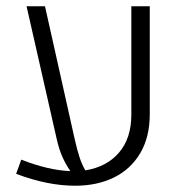

<svg xmlns="http://www.w3.org/2000/svg" viewBox="-20 -590 595 621"><path d="M464.4 -569.8V-220.7Q464.4 -147 433.8 -95Q403.3 -43 348.9 -16.1Q294.4 10.7 223.1 10.7Q133.3 10.7 32.2 -27.8L48.8 -73.7Q136.7 -39.1 207.5 -36.6Q191.9 -59.6 181.4 -83.5Q170.9 -107.4 163.6 -139.6L65.9 -569.8H125.5L221.7 -139.6Q229.5 -105 237.1 -81.8Q244.6 -58.6 255.9 -39.1Q324.7 -49.8 364.7 -96.2Q404.8 -142.6 404.8 -219.2V-569.8Z"/></svg>

Font: Heebo Light
Style: Regular
Weight: 300
Designer: Oded Ezer
Foundry: Meir Sadan
Version: Version 2.001; ttfautohint (v1.5.14-ce02) -l 8 -r 50 -G 200 